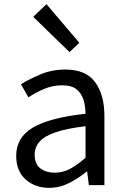

<svg xmlns="http://www.w3.org/2000/svg" viewBox="-20 -892 604 925"><path d="M217 13Q149 13 103.5 -27.5Q58 -68 58 -141Q58 -230 138.5 -277.5Q219 -325 392 -344Q392 -379 382.5 -410.5Q373 -442 349 -461.5Q325 -481 280 -481Q233 -481 191 -463Q149 -445 117 -423L81 -486Q119 -510 174.5 -533.5Q230 -557 295 -557Q394 -557 438.5 -496Q483 -435 483 -334V0H408L400 -65H397Q358 -33 312.5 -10Q267 13 217 13ZM243 -60Q283 -60 317.5 -78.5Q352 -97 392 -132V-284Q301 -273 247 -254.5Q193 -236 170 -209Q147 -182 147 -147Q147 -101 175 -80.5Q203 -60 243 -60ZM315 -641 140 -811 204 -872 362 -686Z"/></svg>

Font: Source Han Sans SC
Style: Regular
Weight: 400
Designer: Ryoko NISHIZUKA 西塚涼子 (kana, bopomofo & ideographs); Paul D. Hunt (Latin, Greek & Cyrillic); Sandoll Communications 산돌커뮤니
Foundry: Adobe
Version: Version 2.002;hotconv 1.0.116;makeotfexe 2.5.65601; ttfautoh